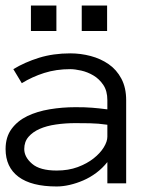

<svg xmlns="http://www.w3.org/2000/svg" viewBox="-20 -657 586 688"><path d="M0 -123Q0 -166 21.5 -195.1Q43 -224.1 77.9 -241Q112.8 -257.8 158 -265.4Q203.1 -272.9 250 -272.9Q268.1 -272.9 282.5 -272.5Q296.9 -272 309.8 -271Q322.8 -270 335.9 -268.6Q349.1 -267.1 364.7 -265.1V-297.9Q364.7 -331.1 350.3 -352.5Q335.9 -374 314.9 -386.5Q293.9 -398.9 271 -404.1Q248 -409.2 231.9 -409.2Q181.2 -409.2 138.2 -395.5Q95.2 -381.8 58.1 -358.9L27.8 -409.2Q68.8 -434.1 119.9 -450Q170.9 -465.8 231.9 -465.8Q269 -465.8 304.9 -456.3Q340.8 -446.8 369.4 -427Q397.9 -407.2 415 -375Q432.1 -342.8 432.1 -297.9V0H364.7V-76.2Q347.2 -54.2 325 -37.6Q302.7 -21 278.3 -10.5Q253.9 0 229.5 5.6Q205.1 11.2 183.1 11.2Q92.8 11.2 46.4 -23.4Q0 -58.1 0 -123ZM183.1 -45.9Q225.1 -45.9 258.5 -58.3Q292 -70.8 315.4 -89.4Q338.9 -107.9 351.8 -128.9Q364.7 -149.9 364.7 -167V-210Q332 -214.8 302 -215.3Q272 -215.8 250 -215.8Q213.9 -215.8 180.4 -210.9Q147 -206.1 122.1 -195.1Q97.2 -184.1 82 -166.5Q66.9 -148.9 66.9 -123Q66.9 -94.2 95 -70.1Q123 -45.9 183.1 -45.9ZM363.8 -545.9H272.9V-637.2H363.8ZM182.1 -545.9H90.8V-637.2H182.1Z"/></svg>

Font: Anonymous Pro
Style: Regular
Weight: 400
Monospace: yes
Designer: Mark Simonson
Version: Version 1.002